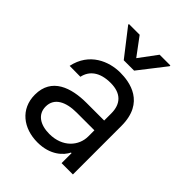

<svg xmlns="http://www.w3.org/2000/svg" viewBox="-220 -878 1005 1005"><g transform="rotate(45 282.0 -375.5)"><path d="M237.2 12.8C332.4 12.8 382.1 -38.4 399.1 -73.9H403.4V0H487.2V-359.4C487.2 -532.7 355.1 -552.6 285.5 -552.6C203.1 -552.6 98.7 -511.4 73.2 -389.9L153.4 -389.2C164.8 -443.2 208.5 -478.7 288.4 -478.7C365.4 -478.7 403.4 -437.9 403.4 -367.9V-315.3H273.4C160.5 -315.3 51.1 -279.8 51.1 -154.8C51.1 -48.3 133.5 12.8 237.2 12.8ZM134.9 -150.6C134.9 -214.5 192.5 -242.9 272.7 -242.9H403.4V-197.4C403.4 -129.3 349.4 -62.5 250 -62.5C183.2 -62.5 134.9 -92.3 134.9 -150.6ZM137.8 -758.5 252.8 -610.8H329.5L444.6 -758.5V-764.2H365.1L291.2 -664.8L217.3 -764.2H137.8Z"/></g></svg>

Font: Magic Ui Pro
Style: Regular
Weight: 400
Designer: Stefan Endress, Andreas Faust
Version: Version 1.000;FEAKit 1.0